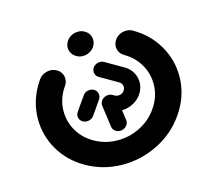

<svg xmlns="http://www.w3.org/2000/svg" viewBox="-82 -614 759 709"><g transform="rotate(15 297.5 -259.0)"><path d="M249.6 -150Q237.8 -150 230 -158.5Q222.2 -167 223.3 -179.3L228.9 -243.7Q229.6 -255.6 239.1 -264.3Q248.5 -273 260.7 -273Q272.6 -273 280.4 -264.3Q288.1 -255.6 287.4 -243.7L281.9 -179.3Q280.7 -167 271.3 -158.5Q261.9 -150 249.6 -150ZM409.3 -180Q409.3 -166.7 399.8 -157.2Q390.4 -147.8 377.4 -147.8Q364.4 -147.8 356.3 -157.8L304.8 -224.1Q299.6 -230.4 299.6 -240Q299.6 -253 309.1 -262.8Q318.5 -272.6 331.1 -272.6Q344.8 -272.6 352.6 -262.2L403.7 -196.3Q409.3 -189.6 409.3 -180ZM120.4 -420Q120.4 -433.7 127.6 -445.7Q134.8 -457.8 146.7 -464.8Q158.5 -471.9 172.2 -471.9Q190.7 -471.9 203.1 -459.3Q215.6 -446.7 215.6 -428.1Q215.6 -414.4 208.5 -402.6Q201.5 -390.7 189.6 -383.7Q177.8 -376.7 164.1 -376.7Q145.6 -376.7 133 -389.1Q120.4 -401.5 120.4 -420ZM291.1 -469.6Q291.1 -483.3 298.3 -495.4Q305.6 -507.4 317.4 -514.4Q329.3 -521.5 343 -521.5Q410 -521.5 465 -490Q520 -458.5 551.5 -403.9Q583 -349.3 583 -283Q583 -271.5 581.9 -259.3Q575.6 -187.8 535.2 -127.6Q494.8 -67.4 431.7 -32.2Q368.5 3 297 3Q229.6 3 174.6 -28.7Q119.6 -60.4 88.1 -115.2Q56.7 -170 56.7 -236.3Q56.7 -247.8 57.8 -259.3Q59.6 -278.9 74.8 -293Q90 -307 109.6 -307Q122.6 -307 133 -300.6Q143.3 -294.1 148.7 -283.1Q154.1 -272.2 153 -259.3Q152.2 -248.9 152.2 -244.4Q152.2 -202.2 172.2 -167.4Q192.2 -132.6 227.2 -112.4Q262.2 -92.2 305.2 -92.2Q350.7 -92.2 391.1 -114.6Q431.5 -137 457.2 -175.4Q483 -213.7 486.7 -259.3Q487.4 -269.6 487.4 -274.1Q487.4 -316.3 467.4 -351.1Q447.4 -385.9 412.4 -406.1Q377.4 -426.3 334.4 -426.3Q315.9 -426.3 303.5 -438.7Q291.1 -451.1 291.1 -469.6ZM299.6 -240.7Q299.6 -253.3 309.1 -263Q318.5 -272.6 331.1 -272.6H338.9Q350 -272.6 358.3 -280.7Q366.7 -288.9 366.7 -300.4Q366.7 -310 360 -316.9Q353.3 -323.7 343.3 -323.7H264.8Q253.3 -323.7 245.7 -331.5Q238.1 -339.3 238.1 -350.7Q238.1 -363.3 247.8 -372.8Q257.4 -382.2 270 -382.2H348.5Q370 -382.2 387.6 -372Q405.2 -361.9 415.4 -344.3Q425.6 -326.7 425.6 -305.6Q425.6 -281.1 412.8 -260Q400 -238.9 378.9 -226.3Q357.8 -213.7 333.7 -213.7H326.3Q314.8 -213.7 307.2 -221.5Q299.6 -229.3 299.6 -240.7Z"/></g></svg>

Font: 26F Galaxy Sans Extra Bold
Style: Italic
Weight: 800
Italic angle: -5°
Designer: C₂₉H₂₅N₃O₅
Version: Version 1.200